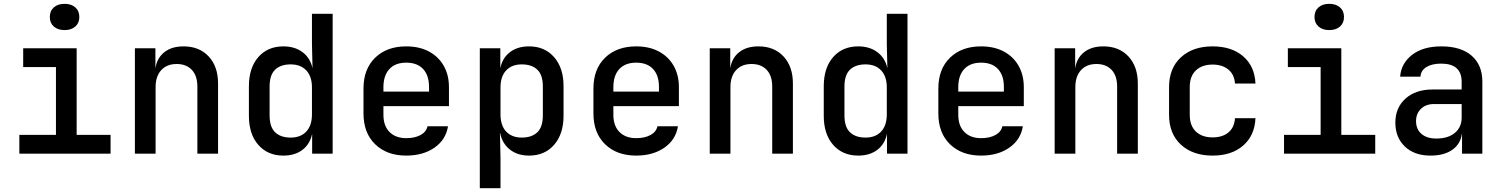

<svg xmlns="http://www.w3.org/2000/svg" viewBox="-20 -802 7840 1002"><path d="M81 0V-98H272V-452H101V-550H380V-98H557V0ZM317 -645Q282 -645 261 -663.5Q240 -682 240 -713Q240 -745 261 -763.5Q282 -782 317 -782Q352 -782 373 -763.5Q394 -745 394 -713Q394 -682 373 -663.5Q352 -645 317 -645Z M684 0V-550H791V-445Q799 -499 837.5 -529.5Q876 -560 938 -560Q1020 -560 1069 -507.5Q1118 -455 1118 -366V0H1010V-350Q1010 -407 981 -437.5Q952 -468 902 -468Q851 -468 821.5 -436Q792 -404 792 -347V0Z M1459 10Q1377 10 1328 -46Q1279 -102 1279 -197V-352Q1279 -448 1328 -504Q1377 -560 1459 -560Q1518 -560 1558.5 -530Q1599 -500 1611 -446L1608 -573V-730H1716V0H1609V-104Q1598 -50 1558.5 -20Q1519 10 1459 10ZM1497 -84Q1549 -84 1578.5 -115.5Q1608 -147 1608 -205V-346Q1608 -403 1578.5 -434.5Q1549 -466 1497 -466Q1445 -466 1416 -438.5Q1387 -411 1387 -351V-200Q1387 -139 1416 -111.5Q1445 -84 1497 -84Z M2100 10Q1999 10 1938 -49Q1877 -108 1877 -210V-340Q1877 -442 1938 -501Q1999 -560 2100 -560Q2168 -560 2218 -533.5Q2268 -507 2295.5 -459Q2323 -411 2323 -347V-248H1981V-203Q1981 -145 2013 -113Q2045 -81 2100 -81Q2145 -81 2175 -97.5Q2205 -114 2211 -143H2318Q2307 -73 2247.5 -31.5Q2188 10 2100 10ZM1981 -347V-324H2219V-348Q2219 -409 2188 -442Q2157 -475 2100 -475Q2043 -475 2012 -441.5Q1981 -408 1981 -347Z M2484 180V-550H2591V-446Q2602 -500 2641.5 -530Q2681 -560 2741 -560Q2823 -560 2872 -503.5Q2921 -447 2921 -353V-198Q2921 -103 2872 -46.5Q2823 10 2741 10Q2681 10 2641 -21.5Q2601 -53 2590 -108H2589L2592 23V180ZM2703 -84Q2755 -84 2784 -111.5Q2813 -139 2813 -200V-351Q2813 -411 2784 -438.5Q2755 -466 2703 -466Q2651 -466 2621.5 -434.5Q2592 -403 2592 -346V-205Q2592 -147 2621.5 -115.5Q2651 -84 2703 -84Z M3300 10Q3199 10 3138 -49Q3077 -108 3077 -210V-340Q3077 -442 3138 -501Q3199 -560 3300 -560Q3368 -560 3418 -533.5Q3468 -507 3495.5 -459Q3523 -411 3523 -347V-248H3181V-203Q3181 -145 3213 -113Q3245 -81 3300 -81Q3345 -81 3375 -97.5Q3405 -114 3411 -143H3518Q3507 -73 3447.5 -31.5Q3388 10 3300 10ZM3181 -347V-324H3419V-348Q3419 -409 3388 -442Q3357 -475 3300 -475Q3243 -475 3212 -441.5Q3181 -408 3181 -347Z M3684 0V-550H3791V-445Q3799 -499 3837.5 -529.5Q3876 -560 3938 -560Q4020 -560 4069 -507.5Q4118 -455 4118 -366V0H4010V-350Q4010 -407 3981 -437.5Q3952 -468 3902 -468Q3851 -468 3821.5 -436Q3792 -404 3792 -347V0Z M4459 10Q4377 10 4328 -46Q4279 -102 4279 -197V-352Q4279 -448 4328 -504Q4377 -560 4459 -560Q4518 -560 4558.5 -530Q4599 -500 4611 -446L4608 -573V-730H4716V0H4609V-104Q4598 -50 4558.5 -20Q4519 10 4459 10ZM4497 -84Q4549 -84 4578.5 -115.5Q4608 -147 4608 -205V-346Q4608 -403 4578.5 -434.5Q4549 -466 4497 -466Q4445 -466 4416 -438.5Q4387 -411 4387 -351V-200Q4387 -139 4416 -111.5Q4445 -84 4497 -84Z M5100 10Q4999 10 4938 -49Q4877 -108 4877 -210V-340Q4877 -442 4938 -501Q4999 -560 5100 -560Q5168 -560 5218 -533.5Q5268 -507 5295.5 -459Q5323 -411 5323 -347V-248H4981V-203Q4981 -145 5013 -113Q5045 -81 5100 -81Q5145 -81 5175 -97.5Q5205 -114 5211 -143H5318Q5307 -73 5247.5 -31.5Q5188 10 5100 10ZM4981 -347V-324H5219V-348Q5219 -409 5188 -442Q5157 -475 5100 -475Q5043 -475 5012 -441.5Q4981 -408 4981 -347Z M5484 0V-550H5591V-445Q5599 -499 5637.5 -529.5Q5676 -560 5738 -560Q5820 -560 5869 -507.5Q5918 -455 5918 -366V0H5810V-350Q5810 -407 5781 -437.5Q5752 -468 5702 -468Q5651 -468 5621.5 -436Q5592 -404 5592 -347V0Z M6308 10Q6205 10 6143 -47Q6081 -104 6081 -203V-347Q6081 -446 6143 -503Q6205 -560 6308 -560Q6408 -560 6468 -508Q6528 -456 6532 -366H6425Q6422 -413 6390.5 -439Q6359 -465 6308 -465Q6253 -465 6221 -434.5Q6189 -404 6189 -348V-203Q6189 -146 6221 -115.5Q6253 -85 6308 -85Q6360 -85 6391 -111Q6422 -137 6425 -185H6532Q6528 -95 6468 -42.5Q6408 10 6308 10Z M6681 0V-98H6872V-452H6701V-550H6980V-98H7157V0ZM6917 -645Q6882 -645 6861 -663.5Q6840 -682 6840 -713Q6840 -745 6861 -763.5Q6882 -782 6917 -782Q6952 -782 6973 -763.5Q6994 -745 6994 -713Q6994 -682 6973 -663.5Q6952 -645 6917 -645Z M7445 10Q7361 10 7311.5 -37.5Q7262 -85 7262 -162Q7262 -240 7315 -287.5Q7368 -335 7456 -335H7608V-375Q7608 -470 7501 -470Q7453 -470 7424 -452Q7395 -434 7393 -402H7287Q7292 -471 7349 -515.5Q7406 -560 7502 -560Q7604 -560 7660 -511.5Q7716 -463 7716 -376V0H7610V-103H7609Q7602 -50 7559 -20Q7516 10 7445 10ZM7476 -79Q7537 -79 7572.5 -108.5Q7608 -138 7608 -188V-259H7464Q7421 -259 7395.5 -234Q7370 -209 7370 -170Q7370 -128 7398 -103.5Q7426 -79 7476 -79Z"/></svg>

Font: JetBrains Mono NL SemiBold
Style: Regular
Weight: 600
Designer: Philipp Nurullin, Konstantin Bulenkov
Foundry: JetBrains
Version: Version 2.304; ttfautohint (v1.8.4.7-5d5b)